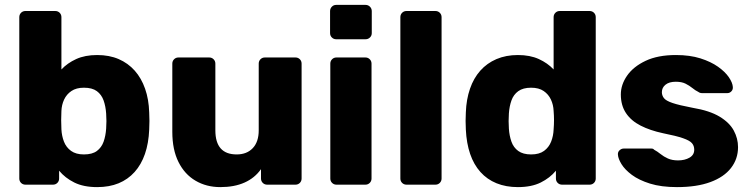

<svg xmlns="http://www.w3.org/2000/svg" viewBox="-20 -755 3068 785"><path d="M377.2 10Q321.5 10 283.8 -8.8Q246.1 -27.5 221.7 -57.1V-25.1Q221.7 -14.5 214.5 -7.2Q207.2 0 196.6 0H84Q73.4 0 66.1 -7.2Q58.9 -14.5 58.9 -25.1V-684.9Q58.9 -695.5 66.1 -702.8Q73.4 -710 84 -710H206Q216.6 -710 223.9 -702.8Q231.1 -695.5 231.1 -684.9V-471Q255.5 -497.1 291.6 -513.6Q327.7 -530 377.2 -530Q426.9 -530 465.3 -513.4Q503.7 -496.7 530.9 -466.1Q558.1 -435.5 573.2 -392.2Q588.4 -348.9 590 -295.5Q591 -276.1 591 -260.6Q591 -245.1 590 -225.1Q587.7 -169.3 572.6 -125.6Q557.5 -82 530.3 -51.7Q503.1 -21.4 465 -5.7Q426.9 10 377.2 10ZM323.1 -123.6Q357.1 -123.6 376.1 -137.7Q395.1 -151.9 403.6 -175.7Q412 -199.6 414 -228.9Q416.3 -260 414 -291.1Q412 -320.4 403.6 -344.3Q395.1 -368.1 376.1 -382.3Q357.1 -396.4 323.1 -396.4Q291.9 -396.4 272 -382.9Q252.1 -369.4 242.1 -347.9Q232.1 -326.4 231.1 -301.4Q230.1 -282 230.1 -263.9Q230.1 -245.9 231.1 -225.9Q232.5 -199.2 241.5 -175.9Q250.5 -152.6 270.5 -138.1Q290.5 -123.6 323.1 -123.6Z M880.8 10Q824 10 779.5 -16.1Q735 -42.1 709.8 -92.5Q684.5 -142.9 684.5 -215.9V-494.9Q684.5 -505.5 691.8 -512.8Q699 -520 709.6 -520H835.4Q846 -520 853.2 -512.8Q860.5 -505.5 860.5 -494.9V-222.1Q860.5 -123.6 947.6 -123.6Q989.2 -123.6 1013.5 -149.4Q1037.8 -175.2 1037.8 -222.1V-494.9Q1037.8 -505.5 1045 -512.8Q1052.3 -520 1062.9 -520H1188Q1198.6 -520 1205.9 -512.8Q1213.1 -505.5 1213.1 -494.9V-25.1Q1213.1 -14.5 1205.9 -7.2Q1198.6 0 1188 0H1072.3Q1061.6 0 1054.4 -7.2Q1047.1 -14.5 1047.1 -25.1V-63.4Q1021.4 -27.1 979.8 -8.6Q938.3 10 880.8 10Z M1355.6 0Q1345 0 1337.8 -7.2Q1330.5 -14.5 1330.5 -25.1V-494.9Q1330.5 -505.5 1337.8 -512.8Q1345 -520 1355.6 -520H1473.9Q1484.5 -520 1491.7 -512.8Q1499 -505.5 1499 -494.9V-25.1Q1499 -14.5 1491.7 -7.2Q1484.5 0 1473.9 0ZM1354.6 -594.5Q1344 -594.5 1336.8 -601.8Q1329.5 -609 1329.5 -619.6V-709.5Q1329.5 -720.1 1336.8 -727.6Q1344 -735 1354.6 -735H1474.5Q1485.1 -735 1492.6 -727.6Q1500 -720.1 1500 -709.5V-619.6Q1500 -609 1492.6 -601.8Q1485.1 -594.5 1474.5 -594.5Z M1642 0Q1631.4 0 1624.1 -7.2Q1616.9 -14.5 1616.9 -25.1V-684.9Q1616.9 -695.5 1624.1 -702.8Q1631.4 -710 1642 -710H1760.2Q1770.9 -710 1778.1 -702.8Q1785.4 -695.5 1785.4 -684.9V-25.1Q1785.4 -14.5 1778.1 -7.2Q1770.9 0 1760.2 0Z M2097.4 10Q2048.8 10 2010.1 -5.7Q1971.5 -21.4 1944.3 -51.7Q1917.1 -82 1902.2 -125.6Q1887.3 -169.3 1884.6 -225.1Q1883.6 -245.1 1883.6 -260.6Q1883.6 -276.1 1884.6 -295.5Q1886.6 -348.9 1901.6 -392.2Q1916.5 -435.5 1943.7 -466.1Q1970.9 -496.7 2009.8 -513.4Q2048.8 -530 2097.4 -530Q2146.9 -530 2183 -513.6Q2219.1 -497.1 2243.5 -471V-684.9Q2243.5 -695.5 2250.8 -702.8Q2258 -710 2268.6 -710H2390.6Q2401.2 -710 2408.5 -702.8Q2415.7 -695.5 2415.7 -684.9V-25.1Q2415.7 -14.5 2408.5 -7.2Q2401.2 0 2390.6 0H2278Q2267.4 0 2260.1 -7.2Q2252.9 -14.5 2252.9 -25.1V-57.1Q2228.5 -27.5 2190.8 -8.8Q2153.1 10 2097.4 10ZM2151.5 -123.6Q2184.7 -123.6 2204.4 -138.1Q2224.1 -152.6 2233.3 -175.9Q2242.5 -199.2 2243.5 -225.9Q2245.1 -245.9 2245.1 -263.9Q2245.1 -282 2243.5 -301.4Q2242.5 -326.4 2232.5 -347.9Q2222.5 -369.4 2202.8 -382.9Q2183.1 -396.4 2151.5 -396.4Q2118.5 -396.4 2099 -382.3Q2079.5 -368.1 2071.1 -344.3Q2062.6 -320.4 2060.6 -291.1Q2058.4 -260 2060.6 -228.9Q2062.6 -199.6 2071.1 -175.7Q2079.5 -151.9 2099 -137.7Q2118.5 -123.6 2151.5 -123.6Z M2747.9 10Q2683.4 10 2637.7 -4.3Q2592.1 -18.6 2563.4 -40Q2534.8 -61.4 2521.1 -83.8Q2507.4 -106.2 2506.4 -122.5Q2505.4 -133.5 2513.1 -140.6Q2520.8 -147.6 2529.6 -147.6H2644Q2646.9 -147.6 2649.2 -146.9Q2651.5 -146.1 2654.7 -142.7Q2667.7 -135.7 2680.7 -125.2Q2693.6 -114.7 2710.7 -107Q2727.9 -99.2 2752.2 -99.2Q2779.8 -99.2 2799.1 -110.4Q2818.4 -121.5 2818.4 -142.7Q2818.4 -158.9 2809.1 -169.6Q2799.9 -180.4 2772.6 -189.9Q2745.3 -199.5 2690.4 -210.4Q2638 -221.6 2599.2 -241.4Q2560.4 -261.1 2539.3 -292.7Q2518.3 -324.3 2518.3 -368.8Q2518.3 -408.8 2543.9 -445.7Q2569.5 -482.6 2619.6 -506.3Q2669.7 -530 2743.5 -530Q2800.6 -530 2843.6 -516.4Q2886.5 -502.8 2915.7 -482.1Q2944.9 -461.4 2960.1 -439Q2975.2 -416.6 2976.2 -399.4Q2977.2 -388.8 2970.2 -381.5Q2963.2 -374.3 2954.2 -374.3H2849.9Q2845.6 -374.3 2841.9 -375.6Q2838.1 -376.9 2835.4 -379.1Q2822.9 -385.1 2810.8 -395.1Q2798.6 -405 2782.9 -412.9Q2767.2 -420.8 2742.9 -420.8Q2716 -420.8 2701.1 -408.8Q2686.1 -396.8 2686.1 -378.1Q2686.1 -364.9 2694.4 -354Q2702.6 -343.1 2729.4 -334Q2756.1 -324.9 2812.2 -314.2Q2881.2 -302.7 2922 -278.2Q2962.7 -253.6 2980.1 -221.2Q2997.5 -188.9 2997.5 -153.4Q2997.5 -105.2 2968.7 -68.1Q2940 -31 2884.2 -10.5Q2828.5 10 2747.9 10Z"/></svg>

Font: Rubik Light
Style: Regular
Weight: 300
Designer: Hubert and Fischer
Foundry: Hubert and Fischer
Version: Version 2.300;gftools[0.9.30]